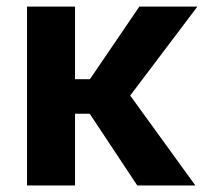

<svg xmlns="http://www.w3.org/2000/svg" viewBox="-20 -566 626 586"><path d="M209 -545.9V-324.2H254.4L405.3 -545.9H582.5L377.4 -274.4L576.2 0H398.9L253.9 -218.8H209V0H62.5V-545.9Z"/></svg>

Font: Inter-Bold
Style: Bold
Weight: 700
Designer: Rasmus Andersson
Foundry: rsms
Version: Version 4.000;git-a52131595